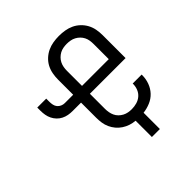

<svg xmlns="http://www.w3.org/2000/svg" viewBox="-229 -922 1259 1259"><g transform="rotate(-45 400.0 -293.0)"><path d="M469 157V6Q445 4 422 -3.5Q399 -11 378.5 -24.5Q358 -38 342.5 -56.5Q327 -75 317 -97Q307 -119 303.5 -143Q300 -167 300 -191V-331H222Q202 -331 182.5 -334.5Q163 -338 145 -347Q127 -356 113 -370.5Q99 -385 90 -403Q81 -421 77.5 -441Q74 -461 74 -481V-511H157V-481Q157 -467 160 -452.5Q163 -438 172 -427Q181 -416 194.5 -410Q208 -404 222 -404H300V-544Q300 -571 305 -598Q310 -625 322.5 -649Q335 -673 355.5 -692Q376 -711 400.5 -722.5Q425 -734 452 -738.5Q479 -743 506 -743Q534 -743 561 -738.5Q588 -734 612.5 -722.5Q637 -711 657 -692Q677 -673 690 -649Q703 -625 708 -598Q713 -571 713 -544V-331H382V-191Q382 -174 385 -157.5Q388 -141 395 -126Q402 -111 414 -99Q426 -87 441 -79Q456 -71 472.5 -68Q489 -65 505 -65Q529 -65 552 -71.5Q575 -78 592.5 -93Q610 -108 619 -130Q628 -152 628 -176V-180H711V-173Q711 -139 699 -106.5Q687 -74 664 -49.5Q641 -25 609 -11.5Q577 2 543 6V157ZM630 -404V-544Q630 -561 627.5 -577.5Q625 -594 617.5 -609Q610 -624 598 -636Q586 -648 571 -656Q556 -664 539.5 -667Q523 -670 506 -670Q490 -670 473 -667Q456 -664 441.5 -656Q427 -648 415 -636Q403 -624 395.5 -609Q388 -594 385 -577.5Q382 -561 382 -544V-404Z"/></g></svg>

Font: Iosevka Etoile
Style: Regular
Weight: 400
Designer: Belleve Invis
Foundry: Belleve Invis
Version: Version 33.2.4